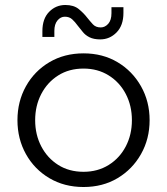

<svg xmlns="http://www.w3.org/2000/svg" viewBox="-20 -737 670 770"><path d="M315 13Q238 13 178 -22.5Q118 -58 84 -119Q50 -180 50 -255Q50 -330 84 -391Q118 -452 178 -487.5Q238 -523 315 -523Q392 -523 451.5 -487.5Q511 -452 545.5 -391Q580 -330 580 -255Q580 -180 545.5 -119Q511 -58 451.5 -22.5Q392 13 315 13ZM315 -48Q372 -48 416 -75.5Q460 -103 484.5 -150Q509 -197 509 -255Q509 -313 484.5 -360Q460 -407 416 -434.5Q372 -462 315 -462Q257 -462 213.5 -434.5Q170 -407 145.5 -360Q121 -313 121 -255Q121 -197 145.5 -150Q170 -103 213.5 -75.5Q257 -48 315 -48ZM382 -579Q356 -579 339 -587.5Q322 -596 311.5 -609.5Q301 -623 291 -635Q281 -649 269.5 -659.5Q258 -670 240 -670Q223 -670 210.5 -655Q198 -640 198 -613V-589H150V-612Q150 -662 177 -689.5Q204 -717 242 -717Q276 -717 296 -700.5Q316 -684 329 -667Q341 -652 352.5 -639.5Q364 -627 384 -627Q401 -627 414 -641.5Q427 -656 427 -684V-708H475V-685Q475 -635 447.5 -607Q420 -579 382 -579Z"/></svg>

Font: MuseoModerno SemiBold Light
Style: Regular
Weight: 300
Version: Version 1.001